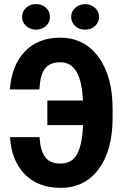

<svg xmlns="http://www.w3.org/2000/svg" viewBox="-20 -904 605 934"><path d="M172.4 -236.8Q175.8 -173.3 199 -140.9Q222.2 -108.4 274.9 -108.4Q331.1 -108.4 355.7 -155.5Q380.4 -202.6 383.8 -295.4H210.4V-415H383.3Q379.4 -509.3 352.1 -555.2Q324.7 -601.1 272.9 -601.1Q222.7 -601.1 199 -570.8Q175.3 -540.5 171.9 -468.8H27.8Q37.6 -587.9 101.6 -654.3Q165.5 -720.7 272.9 -720.7Q389.2 -720.7 458.5 -627.4Q527.8 -534.2 527.8 -373.5V-331.5Q527.8 -173.3 460.2 -81.8Q392.6 9.8 274.9 9.8Q165 9.8 100.1 -56.9Q35.2 -123.5 28.8 -236.8ZM326.2 -821.8Q326.2 -848.1 345.9 -866Q365.7 -883.8 394 -883.8Q422.4 -883.8 442.1 -866Q461.9 -848.1 461.9 -821.8Q461.9 -796.4 443.1 -778.1Q424.3 -759.8 394 -759.8Q363.8 -759.8 345 -778.1Q326.2 -796.4 326.2 -821.8ZM87.4 -821.8Q87.4 -848.6 107.2 -866.5Q127 -884.3 155.3 -884.3Q183.6 -884.3 203.4 -866.5Q223.1 -848.6 223.1 -821.8Q223.1 -795.4 203.4 -777.6Q183.6 -759.8 155.3 -759.8Q127 -759.8 107.2 -777.6Q87.4 -795.4 87.4 -821.8Z"/></svg>

Font: MAUL Condensed Bold
Style: Condensed Bold
Weight: 700
Designer: MAUL
Version: Version 1.0; 2020; ttfautohint (v1.8.3)